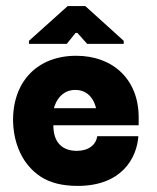

<svg xmlns="http://www.w3.org/2000/svg" viewBox="-20 -600 514 630"><path d="M235 10C379 10 429 -81 434 -153H299C295 -125 271 -105 232 -105C187 -105 155 -130 155 -189H435V-215C435 -340 350 -417 230 -417C101 -417 19 -330 23 -197C26 -128 53 -60 114 -20C145 0 185 10 235 10ZM157 -245C157 -245 170 -305 227 -305C285 -305 295 -245 295 -245ZM199 -456 228 -492H234L266 -456H386V-466L260 -580H202L75 -466V-456Z"/></svg>

Font: OSH Darker Grotesque Black
Style: Regular
Weight: 900
Designer: Gabriel Lam
Foundry: TypeRant
Version: Version 1.000;Glyphs 3.1.1 (3148)